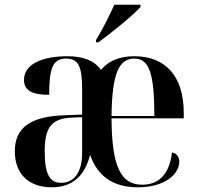

<svg xmlns="http://www.w3.org/2000/svg" viewBox="-20 -786 842 816"><path d="M388 -616V-606H398C453 -646 546 -721 577 -756V-766H466C446 -721 416 -661 388 -616ZM199 10C287 10 339 -36 363 -128C393 -39 460 10 565 10C685 10 742 -49 742 -99C742 -118 732 -134 711 -138C699 -39 650 -1 584 -1C494 -1 455 -77 454 -283H761V-305C761 -465 681 -547 551 -547C490 -547 443 -529 409 -489C380 -530 332 -547 266 -547C164 -547 82 -516 82 -446C82 -401 118 -383 189 -383C189 -496 204 -537 261 -537C315 -537 329 -501 329 -406V-299L252 -296C112 -291 43 -245 43 -143C43 -46 103 10 199 10ZM636 -293H454C456 -475 486 -537 551 -537C614 -537 636 -474 636 -293ZM239 -9C191 -9 170 -46 170 -144C170 -242 198 -282 282 -286L329 -288V-136C329 -52 294 -9 239 -9Z"/></svg>

Font: Noto Serif Display SemiCondensed SemiBold
Style: Regular
Weight: 600
Width: 4
Designer: Monotype Design Team
Foundry: Monotype Imaging Inc.
Version: Version 2.009